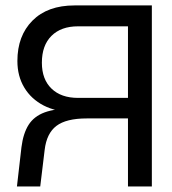

<svg xmlns="http://www.w3.org/2000/svg" viewBox="-20 -670 618 690"><path d="M291.7 -244.4 240.7 -280.1Q178.6 -280.1 140.4 -266.1Q102.3 -252 82.8 -221.4Q63.4 -190.7 57.1 -141L40.9 0H124.6L140.5 -131.3Q147.5 -190.9 182.8 -217.6Q218.1 -244.4 291.7 -244.4ZM260.4 -575.4H439.9V-318.2H260.4Q199.5 -318.2 165 -351.7Q130.5 -385.1 130.5 -444.6Q130.5 -506.8 165 -541.1Q199.5 -575.4 260.4 -575.4ZM240.7 -267.8 248.4 -244.4H439.9V0H525.7V-650.5H247.9Q150.9 -650.5 96.7 -595.9Q42.5 -541.4 42.5 -450.9Q42.5 -396.3 67.4 -355.1Q92.2 -313.9 137 -290.8Q181.7 -267.8 240.7 -267.8Z"/></svg>

Font: Overused Grotesk Light
Style: Regular
Weight: 300
Designer: RandomMaerks
Version: Version 0.005